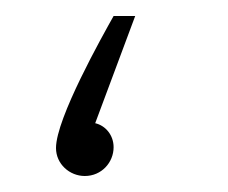

<svg xmlns="http://www.w3.org/2000/svg" viewBox="-20 -220 285 240"><path d="M86 0C107 0 122 -17 122 -36C122 -51 112 -63 99 -66L149 -200H122C108 -175 50 -72 50 -35C50 -15 67 0 86 0Z"/></svg>

Font: Noto Sans Arabic UI Th
Style: Regular
Weight: 100
Designer: Monotype Design Team, Nadine Chahine and Nizar Qandah
Foundry: Monotype Imaging Inc.
Version: Version 2.010